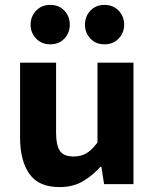

<svg xmlns="http://www.w3.org/2000/svg" viewBox="-20 -752 640 784"><path d="M223 12Q138 12 100 -42Q62 -96 62 -190V-496H209V-209Q209 -159 224.5 -136Q240 -113 281 -113Q309 -113 331 -125Q353 -137 378 -170V-496H525V0H405L394 -71H390Q357 -34 317 -11Q277 12 223 12ZM185 -571Q150 -571 127.5 -594.5Q105 -618 105 -651Q105 -685 127.5 -708.5Q150 -732 185 -732Q221 -732 243 -708.5Q265 -685 265 -651Q265 -618 243 -594.5Q221 -571 185 -571ZM407 -571Q371 -571 349 -594.5Q327 -618 327 -651Q327 -685 349 -708.5Q371 -732 407 -732Q442 -732 464.5 -708.5Q487 -685 487 -651Q487 -618 464.5 -594.5Q442 -571 407 -571Z"/></svg>

Font: Source Code Pro ExtraLight
Style: Bold
Weight: 700
Monospace: yes
Version: Version 1.018;hotconv 1.0.116;makeotfexe 2.5.65601